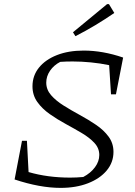

<svg xmlns="http://www.w3.org/2000/svg" viewBox="-20 -903 655 934"><path d="M520 -444 511 -586Q468 -595 422 -599.5Q376 -604 333 -604Q317 -604 302 -603.5Q287 -603 273 -602Q242 -586 223.5 -559Q205 -532 205 -501Q205 -467 228.5 -440Q252 -413 289.5 -389.5Q327 -366 368.5 -343.5Q410 -321 447.5 -295.5Q485 -270 508.5 -238Q532 -206 532 -164Q532 -113 499 -73.5Q466 -34 408 -11.5Q350 11 275 11Q174 11 51 -30L87 -218H111L119 -66Q212 -39 321 -39Q352 -39 385 -42Q421 -61 442 -89.5Q463 -118 463 -149Q463 -182 439.5 -207.5Q416 -233 379 -255Q342 -277 300.5 -299.5Q259 -322 222 -348Q185 -374 161.5 -407Q138 -440 138 -483Q138 -535 169.5 -574Q201 -613 257 -635Q313 -657 387 -657Q480 -657 579 -623L544 -444ZM347 -727 335 -746 501 -883H510L536 -840Q491 -809 444.5 -781Q398 -753 347 -727Z"/></svg>

Font: Piazzolla Light
Style: Italic
Weight: 300
Italic angle: -11.3°
Designer: Juan Pablo del Peral
Foundry: Huerta Tipografica
Version: Version 1.330